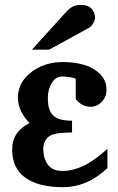

<svg xmlns="http://www.w3.org/2000/svg" viewBox="-20 -754 485 786"><path d="M419.9 -65.9Q337.9 12.2 236.8 12.2Q138.2 12.2 84 -26.4Q29.8 -64.9 29.8 -142.1Q29.8 -215.3 101.1 -250Q78.6 -272.5 65.9 -299.8Q53.2 -327.1 53.2 -353Q53.2 -416 107.2 -458Q161.1 -500 237.8 -500Q286.6 -500 325.9 -488Q365.2 -476.1 390.6 -449.7Q416 -423.3 416 -386.2Q416 -357.9 396.7 -337.4Q377.4 -316.9 351.1 -316.9Q339.4 -316.9 328.6 -320.3Q317.9 -323.7 311.3 -328.4Q304.7 -333 299.6 -337.6Q294.4 -342.3 292 -345.7L290 -349.1V-431.2Q287.1 -434.6 268.1 -437.7Q249 -440.9 234.9 -440.9Q207.5 -440.9 191.7 -413.6Q175.8 -386.2 175.8 -353Q175.8 -301.8 198 -280.8Q220.2 -259.8 274.9 -259.8V-211.9L248 -210.9Q195.3 -209.5 176.3 -192.1Q157.2 -174.8 157.2 -143.1Q157.2 -106 175.8 -80.1Q194.3 -54.2 235.8 -54.2Q277.8 -54.2 321.8 -75Q365.7 -95.7 419.9 -145ZM369.1 -681.2Q369.1 -670.9 361.1 -658Q353 -645 342.8 -639.2L181.2 -550.8H110.8L248 -702.1Q265.1 -720.7 278.1 -727.3Q291 -733.9 311 -733.9Q340.8 -733.9 355 -718Q369.1 -702.1 369.1 -681.2Z"/></svg>

Font: Veleka
Style: Bold
Weight: 700
Designer: Stefan Peev, Context Ltd, 2016; SIL International, 1997-2014.
Foundry: Stefan Peev, Context Ltd, 2016
Version: Version 1.000